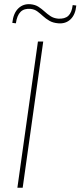

<svg xmlns="http://www.w3.org/2000/svg" viewBox="-20 -886 380 906"><path d="M184 -690 87 0H62L159 -690ZM124 -866Q146 -864 161.5 -854Q177 -844 190 -832Q203 -820 218 -810Q233 -800 254 -798Q286 -796 302.5 -811.5Q319 -827 323 -862L340 -860Q336 -817 313 -795Q290 -773 255 -776Q230 -778 213 -788Q196 -798 183 -810Q170 -822 156.5 -832Q143 -842 125 -844Q94 -847 77 -830Q60 -813 55 -776L38 -778Q43 -824 66.5 -846.5Q90 -869 124 -866Z"/></svg>

Font: Exo 2 Thin
Style: Italic
Weight: 250
Italic angle: -8°
Designer: Natanael Gama
Foundry: Natanael Gama
Version: Version 2.010